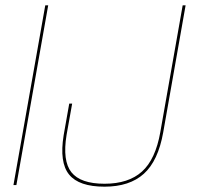

<svg xmlns="http://www.w3.org/2000/svg" viewBox="-20 -695 740 721"><path d="M30.5 0H41.5L161 -675H150ZM372.5 6Q466.5 6 520.2 -42.5Q574 -91 593 -198.5L677 -675H666L582 -199Q564 -96.5 513.2 -50.8Q462.5 -5 372.5 -5Q282.5 -5 248.2 -48Q214 -91 230 -188.5L251 -306H240L219 -187Q202.5 -85 239.5 -39.5Q276.5 6 372.5 6Z"/></svg>

Font: Anybody Thin Thin
Style: Italic
Weight: 250
Italic angle: -10°
Version: Version 1.113;gftools[0.9.25]